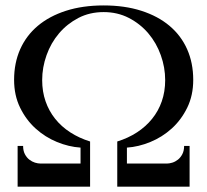

<svg xmlns="http://www.w3.org/2000/svg" viewBox="-20 -698 775 718"><path d="M702.6 -399.4Q702.6 -341.3 680.2 -295.4Q657.7 -249.5 622.1 -217.3Q586.4 -185.1 542.2 -167Q498 -148.9 454.6 -146V-86.4H604.5Q613.3 -86.4 624.5 -89.8Q635.7 -93.3 645.5 -101.1Q655.3 -108.9 661.9 -121.6Q668.5 -134.3 668.5 -152.3H689V0H418.5V-168.9Q459.5 -181.6 492.4 -203.1Q525.4 -224.6 548.8 -253.7Q572.3 -282.7 585 -319.1Q597.7 -355.5 597.7 -398.4Q597.7 -445.8 581.3 -491.7Q564.9 -537.6 534.7 -573.2Q504.4 -608.9 461.9 -630.9Q419.4 -652.8 367.7 -652.8Q315.4 -652.8 273.2 -630.9Q231 -608.9 200.7 -573.2Q170.4 -537.6 154.1 -491.7Q137.7 -445.8 137.7 -398.4Q137.7 -355.5 150.4 -319.1Q163.1 -282.7 186.3 -253.7Q209.5 -224.6 242.7 -203.1Q275.9 -181.6 316.9 -168.9V0H45.9V-152.3H66.4Q66.4 -134.3 73 -121.6Q79.6 -108.9 89.6 -101.1Q99.6 -93.3 110.8 -89.8Q122.1 -86.4 131.3 -86.4H281.2V-146Q237.3 -148.9 193.1 -167Q148.9 -185.1 113.3 -217.3Q77.6 -249.5 55.2 -295.4Q32.7 -341.3 32.7 -399.4Q32.7 -462.4 55.4 -513.7Q78.1 -564.9 121.3 -601.3Q164.6 -637.7 226.8 -657.7Q289.1 -677.7 367.7 -677.7Q446.3 -677.7 508.5 -657.7Q570.8 -637.7 614 -601.3Q657.2 -564.9 679.9 -513.7Q702.6 -462.4 702.6 -399.4Z"/></svg>

Font: Doulos SIL Compact
Style: Regular
Weight: 400
Designer: Walt Agee, Victor Gaultney, Peter Martin, Debbi Hosken
Foundry: SIL International
Version: Version 4.110; 2011; Maintenance release ; LnSpcTght